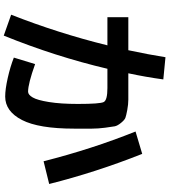

<svg xmlns="http://www.w3.org/2000/svg" viewBox="42 -903 916 1040"><g transform="rotate(90 500.0 -383.0)"><path d="M292 0 327.1 -115.2Q433.6 -77.1 476.6 -77.1Q493.2 -77.1 507.8 -102.1Q522.5 -127 532.7 -190.4Q543 -253.9 543 -346.7Q543 -466.8 532.7 -486.8Q522.5 -506.8 457 -506.8H352.5Q286.1 -224.6 172.9 54.7L59.6 14.6Q159.2 -238.3 225.6 -506.8H73.2V-620.1H252Q275.4 -729.5 290 -821.3L410.2 -809.6Q397.5 -715.8 377 -620.1H443.4Q494.1 -620.1 519.5 -620.1Q544.9 -620.1 576.2 -614.3Q607.4 -608.4 618.7 -604Q629.9 -599.6 645.5 -580.6Q661.1 -561.5 664.1 -546.9Q667 -532.2 671.9 -493.7Q676.8 -455.1 676.8 -422.9Q676.8 -390.6 676.8 -327.1Q676.8 -134.8 629.9 -43.9Q583 46.9 502.9 46.9Q463.9 46.9 402.8 33.2Q341.8 19.5 292 0ZM692.4 -659.2 813.5 -695.3Q913.1 -444.3 976.6 -191.4L853.5 -161.1Q788.1 -419.9 692.4 -659.2Z"/></g></svg>

Font: Mgen+ 1c bold
Style: Bold
Weight: 700
Designer: [Source Han Sans]
Ryoko NISHIZUKA  (kana & ideographs); Paul D. Hunt (Latin, Greek & Cyrillic); Wenlong ZHANG  (bopomofo
Version: Version 1.059.20150602